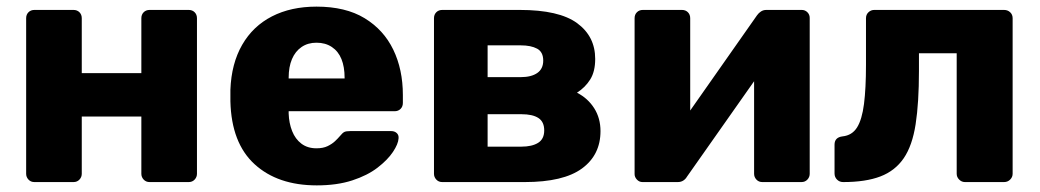

<svg xmlns="http://www.w3.org/2000/svg" viewBox="-20 -550 3141 580"><path d="M84 0Q73 0 66 -7.5Q59 -15 59 -25V-495Q59 -506 66 -513Q73 -520 84 -520H202Q213 -520 220 -513Q227 -506 227 -495V-329H407V-495Q407 -506 414 -513Q421 -520 432 -520H550Q561 -520 568 -513Q575 -506 575 -495V-25Q575 -15 568 -7.5Q561 0 550 0H432Q421 0 414 -7.5Q407 -15 407 -25V-198H227V-25Q227 -15 220 -7.5Q213 0 202 0Z M937 10Q819 10 749 -54Q679 -118 676 -244Q676 -251 676 -262Q676 -273 676 -279Q679 -358 711.5 -414.5Q744 -471 801.5 -500.5Q859 -530 936 -530Q1024 -530 1081.5 -495Q1139 -460 1168 -400Q1197 -340 1197 -263V-239Q1197 -228 1190 -221Q1183 -214 1172 -214H852Q852 -213 852 -211Q852 -209 852 -207Q853 -178 862.5 -154Q872 -130 890.5 -116Q909 -102 936 -102Q956 -102 969.5 -108.5Q983 -115 992 -123.5Q1001 -132 1006 -138Q1015 -149 1020.5 -151.5Q1026 -154 1038 -154H1162Q1172 -154 1178.5 -148Q1185 -142 1184 -132Q1183 -115 1167 -91Q1151 -67 1120.5 -43.5Q1090 -20 1044 -5Q998 10 937 10ZM852 -313H1021V-315Q1021 -348 1011.5 -371.5Q1002 -395 982.5 -408Q963 -421 936 -421Q910 -421 891 -408Q872 -395 862 -371.5Q852 -348 852 -315Z M1316 0Q1305 0 1298 -7.5Q1291 -15 1291 -25V-495Q1291 -506 1298 -513Q1305 -520 1316 -520H1550Q1669 -520 1723.5 -480Q1778 -440 1778 -372Q1778 -334 1763 -310Q1748 -286 1723 -270Q1756 -253 1775 -223Q1794 -193 1794 -154Q1794 -82 1738 -41Q1682 0 1565 0ZM1453 -107H1555Q1587 -107 1605.5 -118.5Q1624 -130 1624 -156Q1624 -182 1606.5 -193.5Q1589 -205 1555 -205H1453ZM1453 -317H1553Q1585 -317 1603 -329.5Q1621 -342 1621 -367Q1621 -393 1602.5 -403Q1584 -413 1553 -413H1453Z M1921 0Q1911 0 1904 -7.5Q1897 -15 1897 -24V-495Q1897 -506 1904 -513Q1911 -520 1922 -520H2040Q2051 -520 2058 -513Q2065 -506 2065 -495V-130L2020 -152L2267 -504Q2272 -511 2279 -515.5Q2286 -520 2295 -520H2402Q2412 -520 2419 -513Q2426 -506 2426 -496V-25Q2426 -15 2419 -7.5Q2412 0 2401 0H2283Q2272 0 2265 -7.5Q2258 -15 2258 -25V-379L2304 -370L2055 -16Q2051 -9 2044 -4.5Q2037 0 2027 0Z M2527 0Q2516 0 2508.5 -7.5Q2501 -15 2501 -26V-113Q2501 -135 2525 -138Q2554 -141 2569 -165Q2584 -189 2590 -236Q2596 -283 2596 -354V-495Q2596 -506 2603.5 -513Q2611 -520 2621 -520H3013Q3024 -520 3031.5 -513Q3039 -506 3039 -495V-25Q3039 -15 3031.5 -7.5Q3024 0 3013 0H2895Q2885 0 2877.5 -7.5Q2870 -15 2870 -25V-389H2756V-336Q2756 -240 2746 -175Q2736 -110 2710 -72Q2684 -34 2639.5 -17Q2595 0 2527 0Z"/></svg>

Font: Rubik Light
Style: Bold
Weight: 700
Version: Version 2.104